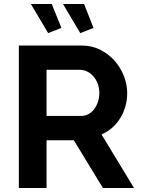

<svg xmlns="http://www.w3.org/2000/svg" viewBox="-20 -937 705 957"><path d="M294 -917H399L446 -798L380 -772ZM134 -917H238L286 -798L220 -772ZM74 0V-710H388Q437 -710 478.5 -689.5Q520 -669 550 -635.5Q580 -602 597 -559.5Q614 -517 614 -474Q614 -405 579.5 -348.5Q545 -292 486 -267L648 0H493L348 -238H212V0ZM212 -359H385Q404 -359 420.5 -368Q437 -377 449 -392.5Q461 -408 468 -429Q475 -450 475 -474Q475 -499 467 -520Q459 -541 445.5 -556.5Q432 -572 414.5 -580.5Q397 -589 379 -589H212Z"/></svg>

Font: Oxford Sans
Style: Bold
Weight: 700
Designer: Matt McInerney, Pablo Impallari, Rodrigo Fuenzalida
Foundry: Matt McInerney, Pablo Impallari, Rodrigo Fuenzalida
Version: Version 3.000g; ttfautohint (v1.5) -l 8 -r 28 -G 28 -x 14 -D